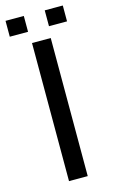

<svg xmlns="http://www.w3.org/2000/svg" viewBox="-132 -796 495 842"><g transform="rotate(-15 115.0 -375.5)"><path d="M157 0H72V-627H157ZM245 -679H163V-751H245ZM68 -679H-15V-751H68Z"/></g></svg>

Font: Blinker
Style: Regular
Weight: 400
Designer: Juergen Huber
Foundry: supertype
Version: 1.017